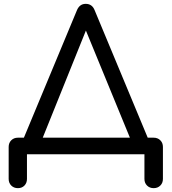

<svg xmlns="http://www.w3.org/2000/svg" viewBox="-20 -801 891 997"><path d="M179 -29 97 -69 380 -749Q394 -781 425 -781Q458 -781 471 -749L755 -67L678 -29L418 -662H434ZM73 176Q52 176 38.5 162.5Q25 149 25 128V-38Q25 -59 38.5 -72.5Q52 -86 73 -86H778Q799 -86 812.5 -72.5Q826 -59 826 -38V128Q826 149 812.5 162.5Q799 176 778 176Q757 176 743.5 162.5Q730 149 730 128V0H120V128Q120 149 107 162.5Q94 176 73 176Z"/></svg>

Font: Comfortaa SemiBold
Style: Regular
Weight: 600
Designer: Johan Aakerlund
Foundry: Johan Aakerlund
Version: Version 3.104; ttfautohint (v1.8.1.43-b0c9)